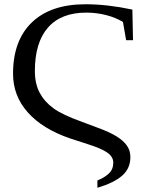

<svg xmlns="http://www.w3.org/2000/svg" viewBox="-20 -682 707 898"><path d="M143.1 -350.1Q143.1 -290.5 165.5 -248.3Q188 -206.1 230 -175.5Q272 -145 361.8 -112.8Q412.1 -94.2 454.1 -78.1Q496.1 -62 526.1 -43.5Q556.2 -24.9 573 -1.7Q589.8 21.5 589.8 53.2Q589.8 105.5 551.8 139.2Q513.7 172.9 435.5 196.3V162.1Q468.3 148.9 489 129.6Q509.8 110.4 509.8 78.6Q509.8 51.3 481.4 31.5Q453.1 11.7 388.7 -8.3L306.2 -35.2Q178.7 -79.1 109.9 -156.5Q41 -233.9 41 -337.4Q41 -492.7 129.2 -577.4Q217.3 -662.1 379.9 -662.1Q481.9 -662.1 599.1 -637.2L602.1 -494.1H569.8L555.2 -579.1Q521 -600.1 475.8 -611.6Q430.7 -623 383.8 -623Q265.6 -623 204.3 -553Q143.1 -482.9 143.1 -350.1Z"/></svg>

Font: Tinos
Style: Regular
Weight: 400
Designer: Steve Matteson
Foundry: Monotype Imaging Inc.
Version: Version 1.23